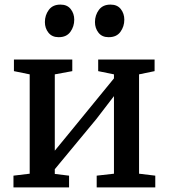

<svg xmlns="http://www.w3.org/2000/svg" viewBox="-20 -814 733 834"><path d="M38.5 0V-51L109 -59.5V-491L40.5 -505V-555.5H294V-505L218 -491V-159.5L289 -246L475 -473.5V-491L406.5 -505V-555.5H651.5V-505L584 -491V-59.5L654.5 -51V0H400V-51L475 -59.5V-396.5L399 -297.5L218 -79V-58.5L280 -51V0ZM234.5 -652.5Q206 -652.5 190.5 -672Q175 -691.5 175 -718Q175 -748 192 -771Q209 -794 242 -794H243Q272 -794 287.2 -774.5Q302.5 -755 302.5 -728.5Q302.5 -699 285.8 -675.8Q269 -652.5 235.5 -652.5ZM451.5 -652.5Q423 -652.5 407.8 -672Q392.5 -691.5 392.5 -718Q392.5 -748 409.5 -771Q426.5 -794 459.5 -794H460.5Q489.5 -794 504.8 -774.5Q520 -755 520 -728.5Q520 -699 503.2 -675.8Q486.5 -652.5 452.5 -652.5Z"/></svg>

Font: Merriweather Medium
Style: Regular
Weight: 500
Version: Version 2.100